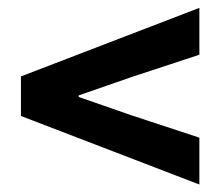

<svg xmlns="http://www.w3.org/2000/svg" viewBox="-20 -580 568 495"><path d="M494 -104.3 34 -281V-383L494 -559.7V-438.9L318.4 -381.1L182.9 -334V-330L318.4 -282.9L494 -225.1Z"/></svg>

Font: Mada
Style: Regular
Weight: 400
Designer: Khaled Hosny
Version: Version 1.5